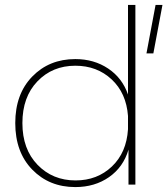

<svg xmlns="http://www.w3.org/2000/svg" viewBox="-20 -750 680 780"><path d="M530 -730V0H502V-142Q481 -71 423 -30.5Q365 10 286 10Q180 10 111 -61Q42 -132 42 -250Q42 -368 111 -439Q180 -510 286 -510Q362 -510 419.5 -471.5Q477 -433 500 -366V-730ZM287 -17Q375 -17 434.5 -73.5Q494 -130 500 -225V-227V-279Q493 -372 433.5 -427.5Q374 -483 286 -483Q193 -483 132 -419.5Q71 -356 71 -250Q71 -144 132.5 -80.5Q194 -17 287 -17ZM575 -533 612 -730H640L603 -533Z"/></svg>

Font: Human Sans ExtraLight
Style: Regular
Weight: 200
Designer: Tim Radville
Foundry: Continuum
Version: Version 1.000;FEAKit 1.0